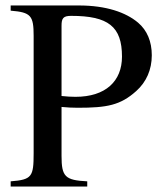

<svg xmlns="http://www.w3.org/2000/svg" viewBox="-20 -682 611 702"><path d="M205 -588C205 -615 211 -624 240 -624C376 -624 426 -585 426 -475C426 -385 366 -328 256 -328C236 -328 228 -329 205 -331ZM19 -662V-643C93 -637 103 -625 103 -551V-122C103 -36 97 -25 19 -19V0H299V-19C218 -23 205 -36 205 -112V-291C232 -289 238 -288 264 -288C371 -288 420 -297 478 -349C515 -382 535 -427 535 -480C535 -530 518 -571 485 -599C440 -637 368 -662 268 -662Z"/></svg>

Font: XITS
Style: Regular
Weight: 400
Designer: MicroPress Inc., with final additions and corrections provided by Coen Hoffman, Elsevier (retired)
Version: Version 1.302